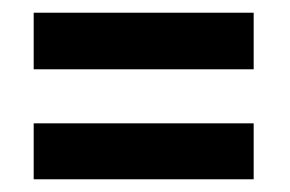

<svg xmlns="http://www.w3.org/2000/svg" viewBox="-20 -398 456 302"><path d="M33 -378H379V-289H33ZM33 -204H379V-116H33Z"/></svg>

Font: Osterbar
Style: Regular
Weight: 500
Width: 3
Designer: Peter Wiegel, Basierend auf Erbar schmal-halbfette Grotesk v. Jacob Erbar
Foundry: Peter Wiegel
Version: Version 1.0